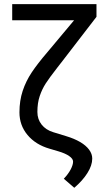

<svg xmlns="http://www.w3.org/2000/svg" viewBox="-20 -727 534 930"><path d="M447.3 -707V-645.5L284.2 -433.6L256.8 -398.4Q218.8 -349.6 201.2 -322.3Q183.6 -294.9 172.4 -261.7Q161.1 -228.5 161.1 -184.6Q161.1 -149.4 181.6 -123.5Q202.1 -97.7 237.3 -86.9L300.8 -67.4Q339.8 -55.7 368.2 -39.1Q396.5 -22.5 411.6 -2Q426.8 18.6 426.8 41Q426.8 74.2 403.3 111.3Q379.9 148.4 339.8 182.6L289.1 138.7Q310.5 116.2 322.3 93.8Q334 71.3 334 55.7Q334 42 314.9 28.8Q295.9 15.6 262.7 5.9L219.7 -6.8Q152.3 -26.4 113.3 -73.2Q74.2 -120.1 74.2 -182.6Q74.2 -239.3 89.8 -286.6Q105.5 -334 133.8 -376.5Q162.1 -418.9 209 -473.6L404.3 -707ZM416 -707V-628.9H39.1V-707Z"/></svg>

Font: Pretendard Std Variable
Style: Regular
Weight: 400
Designer: Base glyphs from Inter by Rasmus Andersson; Hangeul glyphs from Noto Sans CJK(Source Han Sans) by Jang Soo-young and Kan
Foundry: Kil Hyung-jin
Version: Version 1.309;Glyphs 3.2 (3225)